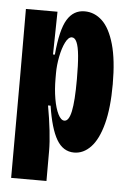

<svg xmlns="http://www.w3.org/2000/svg" viewBox="-50 -577 499 745"><g transform="rotate(5 199.5 -204.5)"><path d="M22.2 -266.8 21.7 -528H144.7L141.8 -361.2H149Q157.8 -459.2 182.2 -498.9Q206.5 -538.7 249.8 -538.7Q288.7 -538.7 318.5 -510.4Q348.3 -482.2 365.6 -421.4Q382.8 -360.7 382.8 -266.5Q382.8 -173.7 366.4 -111.7Q350 -49.7 321.2 -19.4Q292.5 10.8 256.2 10.8Q213.2 10.8 188.2 -31.7Q163.2 -74.2 149.8 -162.5H139.8Q148.8 -112.8 154.1 -66.4Q159.3 -20 159.3 13V130H21.7ZM242.5 -273.5Q242.5 -330.3 239.1 -365.5Q235.7 -400.7 228.2 -417.2Q220.8 -433.8 209.3 -433.8Q195.5 -433.8 184.2 -411Q172.8 -388.2 166.2 -354.2Q159.7 -320.2 159.7 -291V-269Q159.7 -226.8 166 -190.2Q172.3 -153.7 183.5 -131.4Q194.7 -109.2 208 -109.2Q225.7 -109.2 234.1 -148.7Q242.5 -188.2 242.5 -273.5Z"/></g></svg>

Font: Bricolage Grotesque 96pt Condensed ExBd
Style: Regular
Weight: 800
Width: 3
Designer: Mathieu Triay
Foundry: Atelier Triay
Version: Version 1.001;Glyphs 3.2 (3207)